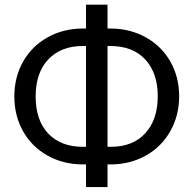

<svg xmlns="http://www.w3.org/2000/svg" viewBox="-20 -760 811 810"><path d="M433.6 -565.9V-140.6H447.3Q540.5 -140.6 593 -198Q645.5 -255.4 645.5 -354Q645.5 -451.7 593 -508.8Q540.5 -565.9 445.3 -565.9ZM329.1 -565.9Q237.3 -565.9 183.8 -509.5Q130.4 -453.1 130.4 -353Q130.4 -252.4 183.6 -196.5Q236.8 -140.6 330.1 -140.6H342.8V-565.9ZM433.6 -639.6H448.7Q529.3 -639.2 595.7 -602.1Q662.1 -564.9 699 -499.8Q735.8 -434.6 735.8 -354Q735.8 -272.9 698.7 -207Q661.6 -141.1 596.2 -104.2Q530.8 -67.4 450.7 -66.4H433.6V29.3H342.8V-66.4H329.1Q247.6 -66.4 180.9 -103.5Q114.3 -140.6 77.4 -206.1Q40.5 -271.5 40.5 -353Q40.5 -434.6 77.4 -500Q114.3 -565.4 180.9 -602.5Q247.6 -639.6 329.1 -639.6H342.8V-740.2H433.6Z"/></svg>

Font: MAUL
Style: Regular
Weight: 400
Designer: MAUL
Version: Version 1.0; 2020; ttfautohint (v1.8.3)